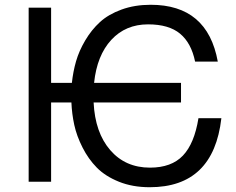

<svg xmlns="http://www.w3.org/2000/svg" viewBox="-20 -761 987 804"><path d="M797 -503Q781 -581 734 -620Q687 -659 600 -659Q506 -659 446 -594Q386 -529 374 -414H738V-332H372Q378 -206 441.5 -132.5Q505 -59 608 -59Q698 -59 746 -109.5Q794 -160 811 -266H907Q874 23 607 23Q535 23 478 0Q421 -23 385.5 -59Q350 -95 325.5 -143.5Q301 -192 291 -238Q281 -284 279 -332H194V0H100V-729H194V-414H281Q286 -461 298.5 -504.5Q311 -548 337 -592Q363 -636 398.5 -668.5Q434 -701 489 -721Q544 -741 611 -741Q849 -741 892 -503Z"/></svg>

Font: ColatingCofangSans
Style: Regular
Weight: 400
Foundry: GNU
Version: Version 412.227;June 27, 2022;FontCreator 11.0.0.2412 32-bit